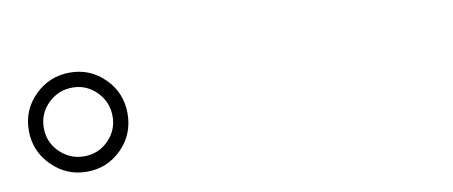

<svg xmlns="http://www.w3.org/2000/svg" viewBox="-36 -955 1072 454"><g transform="rotate(-10 500.0 -728.0)"><path d="M144 -847Q193 -847 227.5 -812.5Q262 -778 262 -728Q262 -678 227.5 -643.5Q193 -609 144 -609Q95 -609 60 -644Q25 -679 25 -728.5Q25 -778 60 -812.5Q95 -847 144 -847ZM144 -646Q178 -646 202 -670Q226 -694 226 -728Q226 -762 202 -786.5Q178 -811 144 -811Q110 -811 85.5 -787Q61 -763 61 -728.5Q61 -694 85.5 -670Q110 -646 144 -646Z"/></g></svg>

Font: GenRyuMin TW M
Style: Regular
Weight: 500
Version: Version 1.501;PS 1;hotconv 16.6.51;makeotf.lib2.5.65220